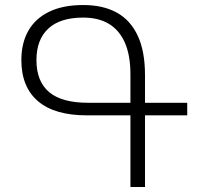

<svg xmlns="http://www.w3.org/2000/svg" viewBox="-20 -744 787 764"><path d="M557 0H499V-448Q499 -524 477 -574Q455 -624 413.5 -649Q372 -674 311 -674Q219 -674 172 -630Q125 -586 125 -505Q125 -420 175.5 -377.5Q226 -335 331 -335H725V-285H326Q197 -285 131 -341.5Q65 -398 65 -505Q65 -573 93 -622Q121 -671 176 -697.5Q231 -724 311 -724Q390 -724 444.5 -694Q499 -664 528 -602Q557 -540 557 -445Z"/></svg>

Font: Noto Sans Armenian Light
Style: Regular
Weight: 300
Designer: Monotype Design Team
Foundry: Monotype Imaging Inc.
Version: Version 2.007